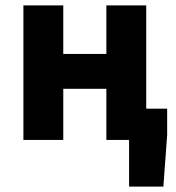

<svg xmlns="http://www.w3.org/2000/svg" viewBox="-20 -516 649 708"><path d="M456 172V0H425.2V-115.3H596.4V-18.6L582.5 172ZM66.3 0V-496.1H213.3V-317.1H372.2V-496.1H519.2V0H372.2V-188.6H213.3V0Z"/></svg>

Font: Source Sans 3 VF
Style: Regular
Weight: 200
Designer: Paul D. Hunt
Foundry: Adobe
Version: Version 3.046;hotconv 1.0.118;makeotfexe 2.5.65603